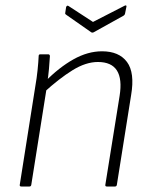

<svg xmlns="http://www.w3.org/2000/svg" viewBox="-20 -680 555 700"><path d="M370 0Q363 0 364 -6L416 -330Q436 -454 337 -454Q293 -454 244.5 -424Q196 -394 139 -342L144 -382Q195 -434 247.5 -463.5Q300 -493 352 -493Q414 -493 443 -454Q472 -415 458 -333L406 -6Q405 0 399 0ZM58 0Q51 0 52 -6L109 -367Q114 -395 117 -424.5Q120 -454 121 -476Q121 -482 127 -482H156Q161 -482 162 -476Q161 -456 158.5 -428.5Q156 -401 152 -377L151 -365L94 -6Q93 0 87 0ZM434 -659Q437 -661 439.5 -660Q442 -659 441 -656L436 -631Q435 -625 429 -622L321 -562Q317 -560 313 -562L223 -625Q220 -627 218.5 -628.5Q217 -630 218 -634L221 -654Q224 -662 230 -658L319 -600Z"/></svg>

Font: Sofia Sans Semi Condensed ExtraLight
Style: Italic
Weight: 250
Italic angle: -9°
Version: Version 4.100